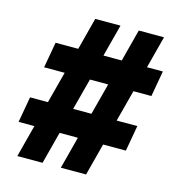

<svg xmlns="http://www.w3.org/2000/svg" viewBox="-104 -783 803 872"><g transform="rotate(15 297.5 -346.5)"><path d="M260.7 0 300.3 -151.4H214.4L174.8 0H56.2L95.7 -151.4H21.5L43 -272.5H127L166 -420.9H69.3L90.8 -542H197.3L236.8 -693.4H355.5L315.9 -542H401.9L441.4 -693.4H560.1L520.5 -542H595.2L573.7 -420.9H489.3L450.2 -272.5H547.4L525.9 -151.4H418.9L379.4 0ZM245.6 -272.5H331.5L370.6 -420.9H284.7Z"/></g></svg>

Font: Cascadia Mono
Style: Bold Italic
Weight: 700
Italic angle: -10°
Monospace: yes
Designer: Aaron Bell
Foundry: Saja Typeworks
Version: Version 2404.023; ttfautohint (v1.8.4)